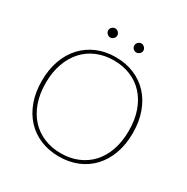

<svg xmlns="http://www.w3.org/2000/svg" viewBox="-193 -1032 1172 1203"><g transform="rotate(30 393.5 -430.0)"><path d="M722.5 -351.5Q722.5 -269 698.5 -202.8Q674.5 -136.5 631 -89.8Q587.5 -43 527 -18Q466.5 7 393 7Q320.5 7 260 -18Q199.5 -43 156 -89.8Q112.5 -136.5 88.5 -202.8Q64.5 -269 64.5 -351.5Q64.5 -433.5 88.5 -500Q112.5 -566.5 156 -613.2Q199.5 -660 260 -685.5Q320.5 -711 393 -711Q466.5 -711 527 -685.8Q587.5 -660.5 631 -613.8Q674.5 -567 698.5 -500.5Q722.5 -434 722.5 -351.5ZM693.5 -351.5Q693.5 -430 671.8 -492.2Q650 -554.5 610.2 -598Q570.5 -641.5 515.2 -664.5Q460 -687.5 393 -687.5Q327 -687.5 271.8 -664.5Q216.5 -641.5 176.8 -598Q137 -554.5 114.8 -492.2Q92.5 -430 92.5 -351.5Q92.5 -273 114.8 -210.8Q137 -148.5 176.8 -105.5Q216.5 -62.5 271.8 -39.5Q327 -16.5 393 -16.5Q460 -16.5 515.2 -39.5Q570.5 -62.5 610.2 -105.5Q650 -148.5 671.8 -210.8Q693.5 -273 693.5 -351.5ZM332.5 -832Q332.5 -819.5 322.5 -809.8Q312.5 -800 299.5 -800Q293 -800 287 -802.8Q281 -805.5 276.5 -810Q272 -814.5 269.2 -820.2Q266.5 -826 266.5 -832Q266.5 -845.5 276.5 -855.5Q286.5 -865.5 299.5 -865.5Q312.5 -865.5 322.5 -855.5Q332.5 -845.5 332.5 -832ZM521.5 -832Q521.5 -819.5 511.2 -809.8Q501 -800 488.5 -800Q475 -800 465.2 -809.8Q455.5 -819.5 455.5 -832Q455.5 -845.5 465.2 -855.5Q475 -865.5 488.5 -865.5Q501 -865.5 511.2 -855.5Q521.5 -845.5 521.5 -832Z"/></g></svg>

Font: Lato ExtraLight
Style: Regular
Weight: 275
Designer: Lukasz Dziedzic with Adam Twardoch and Botio Nikoltchev
Foundry: tyPoland Lukasz Dziedzic
Version: Version 2.015; 2015-08-06; http://www.latofonts.com/